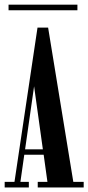

<svg xmlns="http://www.w3.org/2000/svg" viewBox="-22 -822 386 842"><path d="M-1.5 0V-24.5H41.5L142.5 -701H189L299.5 -24.5H345V0H143.5V-24.5H186L169.5 -143.5H84.5L67.5 -24.5H104.5V0ZM88 -167H166L127.5 -443.5ZM15.5 -777V-801.5H317.5V-777Z"/></svg>

Font: Imbue 50pt SemiBold
Style: Regular
Weight: 600
Designer: Tyler Finck
Foundry: Etcetera Type Company
Version: Version 1.102; ttfautohint (v1.8.3)